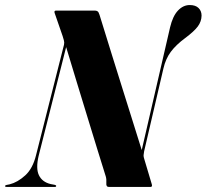

<svg xmlns="http://www.w3.org/2000/svg" viewBox="-67 -742 820 762"><path d="M86.5 -124Q74.5 -73.5 87.5 -46.5Q100.5 -19.5 134 -11.5L150 -8.5Q156 -7 156 -4Q156 0 150 0H-40Q-47 0 -47 -3.5Q-47 -6.5 -41 -8L-28.5 -10.5Q3 -18.5 33 -45.8Q63 -73 76 -126L187 -564.5Q189 -573.5 186.5 -582Q184 -590.5 181.5 -599L150 -690Q146.5 -700 155.5 -700H309.5Q315.5 -700 320 -697.2Q324.5 -694.5 328 -683Q356.5 -590.5 378.5 -520Q400.5 -449.5 419 -390.5Q437.5 -331.5 455.8 -273.2Q474 -215 495.5 -146.5L608 -633.5Q618.5 -678 639.2 -700Q660 -722 686 -722Q709 -722 721 -710.2Q733 -698.5 733 -680Q732.5 -656.5 718 -637Q703.5 -617.5 668 -591Q631.5 -564 611 -536.5Q590.5 -509 581.5 -470L505 -141.5Q503 -131.5 502.8 -125.8Q502.5 -120 505.5 -111L535.5 -10.5Q538.5 0 530 0H365.5Q353.5 0 355 -15Q356 -30.5 353 -41Q339 -85.5 320.5 -145.5Q302 -205.5 281 -274.2Q260 -343 238 -414.8Q216 -486.5 195.5 -555Z"/></svg>

Font: Fraunces 144pt
Style: Bold Italic
Weight: 700
Italic angle: -16°
Version: Version 1.000;[b76b70a41]